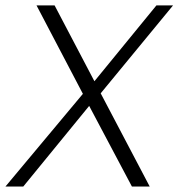

<svg xmlns="http://www.w3.org/2000/svg" viewBox="-38 -680 651 700"><path d="M592.8 -660.2 329.1 -339.8 507.8 0H442.9L287.1 -293.9L46.9 0H-18.1L264.2 -337.9L95.2 -660.2H161.1L306.2 -383.8L532.2 -660.2Z"/></svg>

Font: Human Sans Light
Style: Italic
Weight: 300
Italic angle: -8°
Designer: Tim Radville
Foundry: Continuum
Version: Version 1.000;FEAKit 1.0